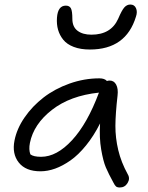

<svg xmlns="http://www.w3.org/2000/svg" viewBox="-20 -789 652 846"><path d="M376 -570.8Q335 -570.8 304.9 -582.3Q274.9 -593.8 258.8 -613.8Q242.7 -633.8 235.8 -658Q229 -682.1 231 -710.9Q234.9 -764.2 270 -764.2Q286.1 -764.2 292.5 -752.2Q298.8 -740.2 298.8 -706.1Q298.8 -670.9 321.5 -653.6Q344.2 -636.2 382.8 -636.2Q469.7 -636.2 501 -707Q516.6 -743.7 527.8 -756.3Q539.1 -769 554.2 -769Q572.3 -769 579.3 -752.9Q586.4 -736.8 579.1 -715.8Q535.2 -570.8 376 -570.8ZM158.2 -34.2Q93.3 -34.2 62.7 -72.8Q32.2 -111.3 43.9 -169.9Q54.2 -222.2 88.4 -271.7Q122.6 -321.3 171.9 -359.4Q221.2 -397.5 286.1 -420.7Q351.1 -443.8 418 -443.8Q440.9 -443.8 451.2 -432.1Q457 -434.1 462.9 -434.1Q482.4 -434.1 491.9 -416Q501.5 -397.9 498 -368.2Q488.8 -287.6 488.5 -234.6Q488.3 -181.6 501 -127.9Q513.7 -74.2 543 -21Q554.2 -2.4 542.2 17.3Q530.3 37.1 507.8 37.1Q496.6 37.1 491.2 32.5Q485.8 27.8 480 16.1Q458 -23.9 446.3 -51.5Q434.6 -79.1 425.8 -130.6Q417 -182.1 420.9 -245.1Q393.1 -189.9 359.1 -148.2Q325.2 -106.4 290.8 -82.3Q256.3 -58.1 223.1 -46.1Q189.9 -34.2 158.2 -34.2ZM111.8 -159.2Q106 -129.9 113.8 -108.9Q127.4 -98.1 161.1 -98.1Q230 -98.1 297.6 -171.4Q365.2 -244.6 416 -380.9Q289.6 -367.7 209 -304.9Q128.4 -242.2 111.8 -159.2Z"/></svg>

Font: Shantell Sans Irregular
Style: Italic
Weight: 300
Italic angle: -11.31°
Designer: Stephen Nixon, Anya Danilova, Shantell Martin
Foundry: Arrow Type
Version: Version 1.006;[9816181b4]